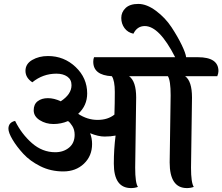

<svg xmlns="http://www.w3.org/2000/svg" viewBox="-20 -954 1135 980"><path d="M675 -456 670 -98Q670 -20 684 0Q668 6 649 6Q561 6 561 -119Q561 -193 570 -262Q545 -257 513.5 -257Q482 -257 440 -274Q450 -248 450 -219Q450 -158 408.5 -118.5Q367 -79 303 -79Q239 -79 186 -105.5Q133 -132 99 -169Q65 -206 44 -241.5Q23 -277 23 -297Q23 -329 57 -337Q90 -270 143 -223.5Q196 -177 262 -177Q304 -177 332.5 -200.5Q361 -224 361 -266Q361 -292 349 -311Q337 -330 327 -336Q292 -321 253 -321Q214 -321 183 -340.5Q152 -360 152 -391Q152 -422 172.5 -437.5Q193 -453 224.5 -453Q256 -453 290 -437Q345 -473 345 -519Q345 -548 323.5 -563Q302 -578 268 -578Q199 -578 145 -534Q110 -557 110 -592.5Q110 -628 144.5 -648Q179 -668 225 -668Q307 -668 366 -612Q425 -556 425 -477Q425 -415 379 -373Q426 -342 478 -342Q530 -342 564 -369Q566 -427 566 -484.5Q566 -542 551 -565Q456 -570 456 -639Q456 -652 460 -662H874Q793 -821 719 -821Q680 -821 661 -782Q632 -788 615.5 -810.5Q599 -833 599 -862.5Q599 -892 621 -913Q643 -934 686 -934Q729 -934 776.5 -898.5Q824 -863 855.5 -815Q887 -767 907.5 -724.5Q928 -682 930 -662H990Q1095 -662 1095 -591Q1095 -580 1089 -565H925Q960 -540 960 -456L955 -98Q955 -22 969 0Q953 6 934 6Q846 6 846 -125L851 -468Q851 -543 837 -565H639Q675 -539 675 -456Z"/></svg>

Font: Laila SemiBold
Style: Regular
Weight: 600
Designer: Hitesh Malaviya
Foundry: Indian Type Foundry
Version: Version 1.302;PS 1.0;hotconv 1.0.78;makeotf.lib2.5.61930; tt